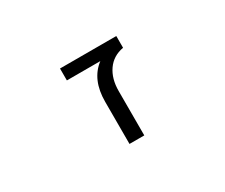

<svg xmlns="http://www.w3.org/2000/svg" viewBox="-92 -766 1184 1010"><g transform="rotate(-30 500.0 -261.0)"><path d="M536.1 -452.1H333V-524.4H674.8V-453.1Q610.4 -441.4 575.7 -391.6Q541 -341.8 541 -267.6V2H451.2V-253.9Q451.2 -387.7 536.1 -452.1Z"/></g></svg>

Font: GenEi Gothic M Regular
Style: Regular
Weight: 400
Designer: o_tamon (Modified); [Source Han Sans]
Ryoko NISHIZUKA  (kana & ideographs); Paul D. Hunt (Latin, Greek & Cyrillic); Wenl
Version: Version 1.1a;Original Version 1.004